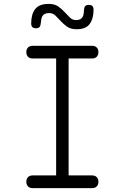

<svg xmlns="http://www.w3.org/2000/svg" viewBox="-20 -965 640 985"><path d="M332 -65H453Q468 -65 476.5 -56Q485 -47 485 -32Q485 -18 476.5 -9Q468 0 453 0H147Q132 0 123.5 -9Q115 -18 115 -32Q115 -47 123.5 -56Q132 -65 147 -65H268V-665H147Q132 -665 123.5 -674Q115 -683 115 -698Q115 -712 123.5 -721Q132 -730 147 -730H453Q468 -730 476.5 -721Q485 -712 485 -698Q485 -683 476.5 -674Q468 -665 453 -665H332ZM189 -844Q188 -832 182.5 -826Q177 -820 164 -820Q152 -820 146 -826Q140 -832 140 -845Q140 -892 160.5 -918.5Q181 -945 230 -945Q260 -945 278.5 -932Q297 -919 311.5 -903Q326 -887 339 -874.5Q352 -862 371 -862Q384 -862 392 -866.5Q400 -871 404 -878.5Q408 -886 409.5 -896Q411 -906 411 -916Q412 -928 417.5 -934Q423 -940 435 -940Q448 -940 454 -934Q460 -928 460 -915Q460 -870 440.5 -842.5Q421 -815 373 -815Q343 -815 324.5 -828Q306 -841 291.5 -857Q277 -873 264 -885.5Q251 -898 232 -898Q218 -898 209.5 -893.5Q201 -889 197 -881.5Q193 -874 191.5 -864Q190 -854 189 -844Z"/></svg>

Font: Maple Mono ExtraLight
Style: Regular
Weight: 275
Monospace: yes
Designer: subframe7536
Version: Version 7.000